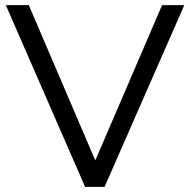

<svg xmlns="http://www.w3.org/2000/svg" viewBox="-20 -725 738 745"><path d="M310.2 0 2.6 -705H91.8L365.4 -65.8H334L608.8 -705H695.1L385.8 0Z"/></svg>

Font: Mulish ExtraLight
Style: Regular
Weight: 200
Designer: Vernon Adams
Foundry: Vernon Adams
Version: Version 3.603